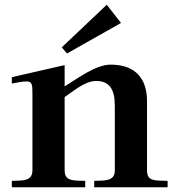

<svg xmlns="http://www.w3.org/2000/svg" viewBox="-20 -791 744 811"><path d="M465 -345V-72C465 -24 423 -29 378 -27V0H688V-27C633 -29 601 -24 601 -72V-364C601 -457 554 -518 447 -518C385 -518 310 -461 253 -426V-516L30 -465V-438C59 -444 78 -447 91 -447C116 -447 117 -434 117 -396V-72C117 -24 75 -29 30 -27V0H340V-27C290 -29 253 -24 253 -72V-381C287 -403 337 -449 386 -449C441 -449 465 -415 465 -345ZM241 -591 431 -771 491 -694 263 -565Z"/></svg>

Font: Ortica Linear
Style: Bold
Weight: 700
Designer: Benedetta Bovani
Foundry: Collletttivo
Version: Version 2.000;Glyphs 3.1.2 (3151)